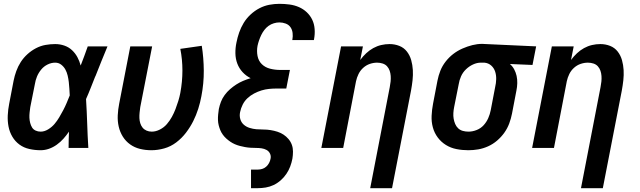

<svg xmlns="http://www.w3.org/2000/svg" viewBox="-20 -772 3340 1002"><path d="M192 12Q162 12 133 5.5Q104 -1 81.5 -17.5Q59 -34 44.5 -58.5Q30 -83 24.5 -111.5Q19 -140 20.5 -170.5Q22 -201 28 -231L51 -351Q56 -376 65 -401Q74 -426 88.5 -448.5Q103 -471 123.5 -489.5Q144 -508 168 -520.5Q192 -533 217.5 -537.5Q243 -542 268 -542Q293 -542 316 -534Q339 -526 356 -510Q373 -494 384 -473.5Q395 -453 401 -430Q411 -455 420 -480Q429 -505 438 -530H541Q525 -491 509 -452Q493 -413 478 -374L477 -373Q465 -343 453.5 -313.5Q442 -284 429 -255Q433 -191 435 -127.5Q437 -64 441 0H338Q338 -21 338.5 -42.5Q339 -64 340 -85Q327 -66 311.5 -48.5Q296 -31 276.5 -17Q257 -3 235.5 4.5Q214 12 192 12ZM192 -85Q212 -85 231.5 -97Q251 -109 264.5 -125Q278 -141 289 -159.5Q300 -178 310 -197Q320 -216 328 -235Q336 -254 344 -274Q343 -291 342 -309Q341 -327 339 -344Q337 -361 333 -378Q329 -395 321 -409.5Q313 -424 299.5 -434.5Q286 -445 268 -445Q248 -445 228.5 -435.5Q209 -426 195 -409Q181 -392 173 -372.5Q165 -353 162 -333L138 -213Q136 -199 134.5 -185Q133 -171 133.5 -157.5Q134 -144 137.5 -130.5Q141 -117 147.5 -106.5Q154 -96 166 -90.5Q178 -85 192 -85Z M770 12Q739 12 710.5 5Q682 -2 659 -18.5Q636 -35 621 -59Q606 -83 599.5 -111.5Q593 -140 594.5 -170.5Q596 -201 602 -231L660 -530H774L712 -213Q710 -199 708.5 -184.5Q707 -170 707.5 -156Q708 -142 712 -129Q716 -116 724 -106Q732 -96 744.5 -90.5Q757 -85 772 -85Q793 -85 814.5 -96Q836 -107 851 -124.5Q866 -142 877 -162Q888 -182 896 -203Q904 -224 910.5 -245Q917 -266 921 -287Q932 -346 932 -404Q932 -462 921 -517L1033 -533Q1043 -470 1043.5 -403.5Q1044 -337 1031 -270Q1025 -237 1014.5 -204Q1004 -171 988.5 -140Q973 -109 951 -80Q929 -51 900 -29Q871 -7 837 2.5Q803 12 770 12Z M1326 210H1290V113H1326Q1337 113 1348.5 109.5Q1360 106 1369 98Q1378 90 1384 79Q1390 68 1392 56Q1395 42 1389 29.5Q1383 17 1371 10.5Q1359 4 1345 2Q1331 0 1316 0Q1301 0 1286.5 -1Q1272 -2 1258.5 -4.5Q1245 -7 1231.5 -10.5Q1218 -14 1205.5 -19.5Q1193 -25 1182 -32.5Q1171 -40 1161 -49Q1151 -58 1143 -69Q1135 -80 1130 -92Q1125 -104 1121.5 -117.5Q1118 -131 1117.5 -145.5Q1117 -160 1118.5 -174.5Q1120 -189 1122 -203Q1126 -222 1133 -240.5Q1140 -259 1152.5 -276Q1165 -293 1180.5 -306.5Q1196 -320 1213 -331Q1230 -342 1249 -350Q1268 -358 1288 -364Q1264 -376 1246 -395.5Q1228 -415 1218.5 -440Q1209 -465 1208.5 -493.5Q1208 -522 1214 -550Q1219 -576 1228 -602Q1237 -628 1251.5 -652Q1266 -676 1287.5 -696Q1309 -716 1334 -729Q1359 -742 1385.5 -747Q1412 -752 1438 -752Q1465 -752 1491 -748.5Q1517 -745 1540 -735Q1563 -725 1581 -708Q1599 -691 1609.5 -669Q1620 -647 1622 -620.5Q1624 -594 1619 -568L1618 -563H1505L1506 -566Q1509 -583 1507 -600Q1505 -617 1496 -630Q1487 -643 1471 -649Q1455 -655 1438 -655Q1424 -655 1409 -650.5Q1394 -646 1381.5 -637Q1369 -628 1359.5 -615.5Q1350 -603 1343.5 -589.5Q1337 -576 1332 -561.5Q1327 -547 1324 -533Q1319 -506 1324 -480Q1329 -454 1346.5 -437Q1364 -420 1389.5 -413.5Q1415 -407 1442 -407H1493L1474 -310H1423Q1404 -310 1384 -308Q1364 -306 1344.5 -300Q1325 -294 1306 -284Q1287 -274 1271.5 -259.5Q1256 -245 1246.5 -226Q1237 -207 1233 -187Q1229 -168 1234 -150.5Q1239 -133 1252 -121.5Q1265 -110 1282.5 -104.5Q1300 -99 1318 -97.5Q1336 -96 1355 -96Q1374 -96 1392.5 -93Q1411 -90 1428 -84.5Q1445 -79 1459.5 -69.5Q1474 -60 1485.5 -46.5Q1497 -33 1503 -16.5Q1509 0 1509 19Q1509 38 1506 56Q1502 77 1494.5 97Q1487 117 1474.5 135.5Q1462 154 1445 169Q1428 184 1408 193.5Q1388 203 1367 206.5Q1346 210 1326 210Z M1912 210 2014 -317Q2017 -332 2018.5 -346.5Q2020 -361 2019 -375.5Q2018 -390 2013.5 -403Q2009 -416 2000 -426Q1991 -436 1977 -440.5Q1963 -445 1948 -445Q1929 -445 1910 -438.5Q1891 -432 1875.5 -418Q1860 -404 1851 -385.5Q1842 -367 1838 -348L1771 0H1657L1760 -530H1874L1860 -459Q1874 -478 1891 -494Q1908 -510 1928 -521Q1948 -532 1969.5 -537Q1991 -542 2013 -542Q2040 -542 2064 -532.5Q2088 -523 2103.5 -503Q2119 -483 2126 -458Q2133 -433 2134.5 -406.5Q2136 -380 2133 -353Q2130 -326 2125 -299L2026 210Z M2424 12Q2392 12 2362 6Q2332 0 2307 -15.5Q2282 -31 2264.5 -54.5Q2247 -78 2239 -107Q2231 -136 2232.5 -168Q2234 -200 2240 -231L2263 -351Q2268 -377 2278 -402.5Q2288 -428 2305.5 -450.5Q2323 -473 2345 -490Q2367 -507 2393 -518.5Q2419 -530 2445 -536.5Q2471 -543 2496 -543Q2502 -543 2507 -542.5Q2512 -542 2517 -542L2778 -530L2759 -433L2641 -438Q2655 -426 2663.5 -410Q2672 -394 2676 -376Q2680 -358 2679.5 -338Q2679 -318 2675 -299L2652 -179Q2647 -153 2637.5 -127.5Q2628 -102 2612 -79.5Q2596 -57 2574.5 -38.5Q2553 -20 2527.5 -8.5Q2502 3 2476 7.5Q2450 12 2424 12ZM2425 -85Q2446 -85 2467.5 -93.5Q2489 -102 2504 -118.5Q2519 -135 2528 -155.5Q2537 -176 2541 -197L2564 -317Q2569 -338 2569.5 -359Q2570 -380 2564 -398.5Q2558 -417 2543.5 -430Q2529 -443 2508 -445H2489Q2469 -445 2448.5 -435.5Q2428 -426 2411.5 -410Q2395 -394 2386 -373.5Q2377 -353 2374 -333L2350 -213Q2347 -198 2346 -182.5Q2345 -167 2347.5 -152.5Q2350 -138 2355.5 -125Q2361 -112 2371 -102.5Q2381 -93 2395 -89Q2409 -85 2425 -85Z M3012 210 3114 -317Q3117 -332 3118.5 -346.5Q3120 -361 3119 -375.5Q3118 -390 3113.5 -403Q3109 -416 3100 -426Q3091 -436 3077 -440.5Q3063 -445 3048 -445Q3029 -445 3010 -438.5Q2991 -432 2975.5 -418Q2960 -404 2951 -385.5Q2942 -367 2938 -348L2871 0H2757L2860 -530H2974L2960 -459Q2974 -478 2991 -494Q3008 -510 3028 -521Q3048 -532 3069.5 -537Q3091 -542 3113 -542Q3140 -542 3164 -532.5Q3188 -523 3203.5 -503Q3219 -483 3226 -458Q3233 -433 3234.5 -406.5Q3236 -380 3233 -353Q3230 -326 3225 -299L3126 210Z"/></svg>

Font: Lode
Style: Bold Italic
Weight: 700
Italic angle: -11°
Monospace: yes
Designer: Belleve Invis
Foundry: Belleve Invis
Version: Version 29.2.0; ttfautohint (v1.8.3)